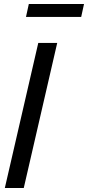

<svg xmlns="http://www.w3.org/2000/svg" viewBox="-20 -933 437 953"><path d="M4 0 170 -720H264L98 0ZM109 -849 123 -913H397L383 -849Z"/></svg>

Font: Instrument Sans Condensed Medium
Style: Italic
Weight: 500
Width: 3
Italic angle: -13°
Designer: Rodrigo Fuenzalida
Foundry: fragTYPE
Version: Version 1.000;gftools[0.9.28]